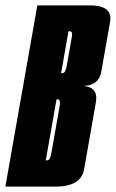

<svg xmlns="http://www.w3.org/2000/svg" viewBox="-62 -695 431 715"><path d="M-42 0 77 -675H272Q327.5 -675 343 -650Q352 -636 348 -614Q337 -553.5 331 -517.5Q324 -477.5 315 -427Q306 -376.5 248 -375Q276 -373 288 -358Q300 -343 295 -314Q285 -257 275.5 -202.5Q262.5 -129.5 251.2 -64.8Q240 0 144 0ZM108.5 -98H114.5Q124.5 -98 129.2 -124.5Q134 -151 144 -208.5Q154 -267 159.5 -296Q164 -320.5 156.5 -324.5Q155.5 -325 153.5 -325H148.5ZM165.5 -422.5H170.5Q181.5 -422.5 185.8 -446.5Q190 -470.5 196.5 -506Q203 -543.5 206 -561Q208 -573 203.5 -576.5Q201.5 -578.5 198 -578.5H193Z"/></svg>

Font: Anybody UltraCondensed Regular
Style: Bold Italic
Weight: 700
Width: 1
Italic angle: -10°
Designer: Tyler Finck
Foundry: Etcetera Type Company
Version: Version 1.010; ttfautohint (v1.8.3) -l 8 -r 50 -G 200 -x 14 